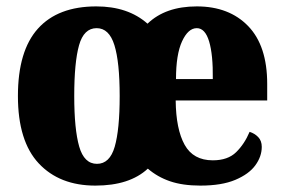

<svg xmlns="http://www.w3.org/2000/svg" viewBox="-20 -570 887 600"><path d="M278 10Q166 10 101 -59.5Q36 -129 36 -270Q36 -411 98.5 -480.5Q161 -550 281 -550Q380 -550 441 -496Q497 -550 595 -550Q696 -550 755.5 -488.5Q815 -427 815 -308V-256H529Q530 -166 557 -117.5Q584 -69 645 -69Q692 -69 718 -94.5Q744 -120 760 -158Q776 -153 787 -141.5Q798 -130 798 -111Q798 -81 778 -53.5Q758 -26 715.5 -8Q673 10 606 10Q551 10 511.5 -3.5Q472 -17 442 -43Q385 10 278 10ZM283 -58Q323 -58 338.5 -111.5Q354 -165 354 -270Q354 -376 337.5 -429Q321 -482 282 -482Q242 -482 227 -428.5Q212 -375 212 -270Q212 -166 227.5 -112Q243 -58 283 -58ZM645 -323Q646 -399 633.5 -440.5Q621 -482 595 -482Q568 -482 549 -441Q530 -400 530 -323Z"/></svg>

Font: Noto Serif Hebrew Condensed Black
Style: Regular
Weight: 900
Width: 3
Designer: Monotype Design Team
Foundry: Monotype Imaging Inc.
Version: Version 2.004; ttfautohint (v1.8.4.7-5d5b)